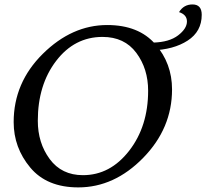

<svg xmlns="http://www.w3.org/2000/svg" viewBox="-20 -813 906 843"><path d="M323.7 9.8Q185.5 9.8 112.8 -77.4Q40 -164.6 40 -276.9Q40 -450.2 168 -576.7Q295.9 -703.1 450.7 -703.1Q588.9 -703.1 662.1 -618.9Q735.4 -534.7 735.4 -420.4Q735.4 -249.5 608.6 -119.9Q481.9 9.8 323.7 9.8ZM344.2 -43.9Q463.9 -43.9 547.1 -151.1Q630.4 -258.3 630.4 -414.6Q630.4 -511.2 578.4 -581.1Q526.4 -650.9 430.2 -650.9Q307.1 -650.9 226.6 -545.7Q146 -440.4 146 -282.7Q146 -185.5 198.2 -114.7Q250.5 -43.9 344.2 -43.9ZM646 -591.8 652.3 -626Q723.1 -627.9 762 -657.7Q800.8 -687.5 800.8 -718.8Q800.8 -748.5 766.1 -759.8Q786.6 -793.5 825.2 -793.5Q865.7 -793.5 865.7 -748Q865.7 -674.8 804 -634.8Q742.2 -594.7 646 -591.8Z"/></svg>

Font: Kelvinch
Style: Italic
Weight: 400
Italic angle: -10°
Designer: Paul James Miller
Foundry: High-Logic / Made with FontCreator
Version: Version 3.40;July 22, 2017;FontCreator 11.0.0.2388 64-bit